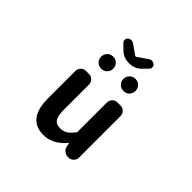

<svg xmlns="http://www.w3.org/2000/svg" viewBox="-229 -1208 1459 1459"><g transform="rotate(45 500.0 -478.5)"><path d="M426.8 13.7Q254.9 13.7 254.9 -210V-502Q254.9 -526.4 271.5 -543Q288.1 -559.6 312.5 -559.6H343.8Q368.2 -559.6 384.8 -543Q401.4 -526.4 401.4 -502V-228.5Q401.4 -165 419.9 -138.7Q438.5 -112.3 479.5 -112.3Q512.7 -112.3 537.1 -127Q561.5 -141.6 588.9 -176.8Q593.8 -181.6 593.8 -189.5V-502Q593.8 -526.4 610.4 -543Q627 -559.6 651.4 -559.6H682.6Q707 -559.6 723.6 -543Q740.2 -526.4 740.2 -502V-57.6Q740.2 -34.2 723.6 -17.1Q707 0 682.6 0H678.7Q653.3 0 634.8 -16.1Q616.2 -32.2 613.3 -56.6L610.4 -78.1Q609.4 -80.1 607.4 -80.1Q605.5 -80.1 604.5 -78.1Q525.4 13.7 426.8 13.7ZM362.3 -958Q373 -967.8 387.7 -968.8Q389.6 -969.7 391.6 -969.7Q403.3 -969.7 414.1 -961.9L496.1 -905.3Q499 -904.3 501.5 -904.3Q503.9 -904.3 505.9 -905.3L587.9 -961.9Q598.6 -969.7 611.3 -969.7Q613.3 -969.7 614.3 -968.8Q628.9 -967.8 639.6 -958Q649.4 -948.2 649.4 -934.6Q649.4 -920.9 639.6 -911.1L601.6 -873Q560.5 -832 502.9 -832H500Q442.4 -832 401.4 -872.1L362.3 -911.1Q352.5 -920.9 352.5 -934.6Q352.5 -948.2 362.3 -958ZM381.8 -653.3Q353.5 -653.3 335 -671.9Q316.4 -690.4 316.4 -717.8Q316.4 -745.1 335 -764.2Q353.5 -783.2 381.8 -783.2Q409.2 -783.2 427.7 -764.2Q446.3 -745.1 446.3 -717.8Q446.3 -690.4 427.7 -671.9Q409.2 -653.3 381.8 -653.3ZM622.1 -653.3Q592.8 -653.3 574.2 -671.9Q555.7 -690.4 555.7 -717.8Q555.7 -745.1 574.7 -764.2Q593.8 -783.2 621.6 -783.2Q649.4 -783.2 667.5 -764.2Q685.5 -745.1 685.5 -717.8Q685.5 -690.4 667.5 -671.9Q649.4 -653.3 622.1 -653.3Z"/></g></svg>

Font: Gen Jyuu Gothic Monospace Bold
Style: Bold
Weight: 700
Designer: [Source Han Sans]
Ryoko NISHIZUKA  (kana & ideographs); Paul D. Hunt (Latin, Greek & Cyrillic); Wenlong ZHANG  (bopomofo
Version: Version 1.002.20150607